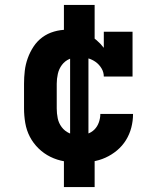

<svg xmlns="http://www.w3.org/2000/svg" viewBox="-20 -648 640 775"><path d="M298 8Q268 8 239 3Q210 -2 183.5 -15Q157 -28 135.5 -49Q114 -70 100.5 -96Q87 -122 82 -151.5Q77 -181 77 -210V-310Q77 -336 80 -362Q83 -388 92 -413Q101 -438 115.5 -460Q130 -482 151 -497.5Q172 -513 198 -520.5Q224 -528 250 -528Q271 -528 292.5 -523.5Q314 -519 333.5 -509.5Q353 -500 369.5 -486Q386 -472 399 -455V-520H515V-339H399Q399 -357 389.5 -372.5Q380 -388 366 -398Q352 -408 334.5 -413Q317 -418 299 -418Q279 -418 260.5 -410Q242 -402 230 -386Q218 -370 213.5 -350Q209 -330 209 -310V-210Q209 -190 213 -170.5Q217 -151 229 -135Q241 -119 259.5 -110.5Q278 -102 298 -102Q315 -102 332 -107.5Q349 -113 361 -125Q373 -137 379 -154Q385 -171 385 -188H517Q517 -160 510 -133Q503 -106 488.5 -82.5Q474 -59 452.5 -41Q431 -23 405.5 -11.5Q380 0 352.5 4Q325 8 298 8ZM238 107V-55H263V-465H238V-628H362V-465H337V-55H362V107Z"/></svg>

Font: Iosevka Etoile Extrabold
Style: Regular
Weight: 800
Designer: Belleve Invis
Foundry: Belleve Invis
Version: Version 22.1.2; ttfautohint (v1.8.4)